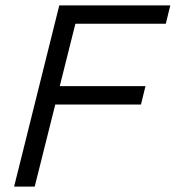

<svg xmlns="http://www.w3.org/2000/svg" viewBox="-20 -695 654 715"><path d="M109.2 0H32.5L200.8 -675H614.2L597.5 -606.7H260.8L202.5 -374.2H521.7L505 -305.8H185.8Z"/></svg>

Font: Funnel Sans Light
Style: Italic
Weight: 300
Italic angle: -14.036°
Designer: NORD ID, Kristian Moeller
Foundry: Dicotype
Version: Version 1.000